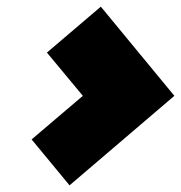

<svg xmlns="http://www.w3.org/2000/svg" viewBox="-20 -657 544 577"><path d="M189 -100 75 -238 229 -369 121 -499 283 -637 504 -369Z"/></svg>

Font: Tomorrow Black
Style: Italic
Weight: 900
Italic angle: -10°
Designer: Tony de Marco, Monica Rizzolli
Foundry: Just in Type
Version: Version 2.002